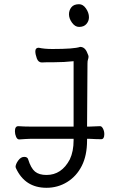

<svg xmlns="http://www.w3.org/2000/svg" viewBox="-20 -718 540 913"><path d="M356 -590Q337 -590 322.5 -610Q308 -630 308 -650Q308 -669 319.5 -683.5Q331 -698 356 -698Q375 -698 389 -677.5Q403 -657 403 -636Q403 -618 391 -604Q379 -590 356 -590ZM201 175Q99 175 56 82Q54 78 54 76Q54 63 66.5 45.5Q79 28 95 28Q111 28 114 40Q127 82 146.5 98Q166 114 201 114Q273 114 312 40Q330 2 330 -51V-58H126L102 -57L72 -55H71Q62 -55 56.5 -67.5Q51 -80 51 -94Q51 -118 67 -118Q97 -116 126 -116H330V-427Q285 -422 237 -422Q189 -422 179 -421Q162 -421 155 -440.5Q148 -460 148 -474Q148 -491 164 -491Q191 -485 229 -485Q333 -485 361 -495Q385 -495 396 -464Q401 -454 401 -449Q401 -442 398.5 -435.5Q396 -429 396 -416L394 -116H405Q417 -116 455 -118H456Q464 -118 470 -106Q476 -94 476 -80Q476 -56 461 -56Q439 -56 405 -58H394V-50Q394 21 369 70.5Q344 120 299.5 147.5Q255 175 201 175Z"/></svg>

Font: Moon Stars Kai T HW
Style: Regular
Weight: 400
Designer: GuiWonder
Version: Version 1.101